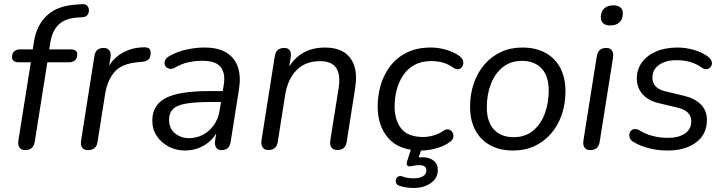

<svg xmlns="http://www.w3.org/2000/svg" viewBox="-20 -728 3546 940"><path d="M103 6.9Q84 6.9 75.3 -5.7Q66.6 -18.3 70 -40.6L131 -423.1H71.5Q55.4 -423.1 47.2 -429.7Q38.9 -436.2 38.9 -448.4Q38.9 -466.4 49.6 -476.4Q60.3 -486.3 78.4 -486.3H151.5L138.7 -474.9L146.3 -523.6Q159.2 -605.4 210.1 -652.4Q260.9 -699.5 351.1 -705.5L381.5 -707.5Q395.7 -708.5 403.5 -702.6Q411.3 -696.8 414 -687.5Q416.7 -678.3 414.5 -668.5Q412.4 -658.7 405.5 -651.9Q398.7 -645.1 387.9 -644.1L358.3 -642.1Q299.9 -638.1 268.1 -608.5Q236.4 -579 226.8 -521.9L219.7 -477.9L212.8 -486.3H325.6Q342.2 -486.3 350.2 -480.3Q358.2 -474.2 358.2 -462.1Q358.2 -443 347.5 -433.1Q336.7 -423.1 318.7 -423.1H211.9L150 -33.3Q143.2 6.9 103 6.9Z M410.4 6.9Q391 6.9 382.3 -5.2Q373.5 -17.3 377 -39.7L442.3 -454Q448.1 -493.3 487.9 -493.3Q506.3 -493.3 515.3 -481.4Q524.3 -469.5 520.9 -447.1L508.7 -370.5H498.2Q518.7 -430 568.2 -462.2Q617.6 -494.5 679.6 -496.3Q701.7 -497.3 709.6 -490.7Q717.5 -484.2 717.5 -468.1Q717.5 -447.3 707.8 -437.6Q698.1 -427.9 675.7 -425.5L655.7 -423.5Q576 -416.5 540.9 -375.9Q505.8 -335.2 494.7 -267.8L457.4 -32.4Q451.6 6.9 410.4 6.9Z M885.4 8.9Q843 8.9 806.5 -10Q770.1 -28.9 747.8 -61.8Q725.6 -94.8 725.6 -137.3Q725.6 -213.8 791.3 -247.9Q857 -282 1000.6 -282H1081.1L1072.8 -228.6H1011.9Q934.9 -228.6 890.3 -220.7Q845.8 -212.9 826.8 -193.9Q807.8 -174.9 807.8 -142.1Q807.8 -98.1 837.2 -74.9Q866.5 -51.6 905.3 -51.6Q941.5 -51.6 973.1 -68Q1004.7 -84.4 1026.9 -115.5Q1049.1 -146.6 1055.7 -190.1L1075.3 -311.7Q1084.8 -369.8 1060.2 -400.1Q1035.6 -430.4 972.2 -430.4Q935.5 -430.4 902.1 -423.2Q868.7 -415.9 836.2 -396.6Q823.1 -389.7 812 -391.1Q801 -392.5 793.9 -399.5Q786.8 -406.6 785.8 -416.6Q784.8 -426.6 790.8 -436.9Q796.9 -447.2 812 -455Q850.3 -476.2 894.5 -485.7Q938.6 -495.3 980.8 -495.3Q1049.2 -495.3 1089.6 -469.7Q1130.1 -444.2 1145.1 -398.2Q1160 -352.1 1150 -290.3L1109.2 -33.3Q1103.4 6.9 1065 6.9Q1047.1 6.9 1038.6 -5Q1030.1 -16.9 1033 -38.7L1045.7 -119.8L1054.3 -110.4Q1040.8 -69.8 1014.2 -43.2Q987.7 -16.7 954 -3.9Q920.4 8.9 885.4 8.9Z M1293.4 6.5Q1274.5 6.5 1265.7 -6.7Q1257 -19.8 1260.4 -42.1L1325.3 -453Q1331.1 -493.3 1371.9 -493.3Q1389.8 -493.3 1398.3 -481.9Q1406.8 -470.4 1403.4 -448.1L1390.2 -364.5L1382.5 -376.2Q1407.5 -432.9 1455.8 -464.1Q1504.2 -495.3 1571.4 -495.3Q1625.4 -495.3 1661.9 -473.6Q1698.4 -451.8 1713.9 -407.4Q1729.4 -362.9 1718.4 -294.1L1677.2 -32.7Q1671.4 6.5 1630.6 6.5Q1611.7 6.5 1602.7 -6.1Q1593.8 -18.7 1597.2 -41.1L1637.4 -293.7Q1648.6 -361.9 1626 -395.2Q1603.5 -428.6 1547.4 -428.6Q1474.1 -428.6 1431.2 -383.9Q1388.3 -339.2 1376.1 -263.5L1339.9 -33.8Q1334.1 6.5 1293.4 6.5Z M2042.3 8.9Q1934.3 8.9 1881.7 -51Q1829 -110.9 1829 -207.2Q1829 -260.6 1844.1 -312.1Q1859.3 -363.6 1890.9 -404.9Q1922.5 -446.2 1971.8 -470.8Q2021.2 -495.3 2089 -495.3Q2126.6 -495.3 2162.4 -484.9Q2198.2 -474.6 2224.1 -457.4Q2238.3 -448.5 2243.9 -437.5Q2249.6 -426.4 2247.9 -415.7Q2246.2 -404.9 2239.5 -397.6Q2232.9 -390.3 2223.2 -388.9Q2213.4 -387.6 2201.7 -395Q2176.5 -413.3 2149.8 -421.2Q2123 -429 2091.7 -429Q2043.4 -429 2009.1 -410.1Q1974.9 -391.2 1953.5 -358.9Q1932.1 -326.7 1922 -287.6Q1911.9 -248.5 1911.9 -207.6Q1911.9 -139.5 1944.6 -98.4Q1977.4 -57.3 2051.9 -57.3Q2075.6 -57.3 2101.9 -64.7Q2128.2 -72.1 2153.8 -89.3Q2164 -95.8 2173.9 -94.4Q2183.7 -93 2190.3 -86.2Q2196.9 -79.4 2199.1 -69.9Q2201.4 -60.3 2197.5 -50.3Q2193.6 -40.3 2182 -32.5Q2154.9 -12.8 2116.2 -1.9Q2077.5 8.9 2042.3 8.9ZM2004.3 192.3Q1986.3 192.3 1968.9 189.6Q1951.4 186.8 1936 181.8Q1923.7 177.8 1919.8 168.6Q1915.9 159.5 1918.6 150.2Q1921.4 140.8 1929.7 136.2Q1938.1 131.5 1950.4 136Q1961.9 140.5 1975.7 142.8Q1989.5 145.1 2005.7 145.1Q2033.7 145.1 2050.5 135.2Q2067.4 125.4 2067.4 106.2Q2067.4 94.1 2058.9 87.2Q2050.4 80.4 2032.9 80.4Q2025.4 80.4 2016 81.4Q2006.7 82.5 1997.6 85Q1990.1 86.5 1984.4 86.5Q1978.7 86.5 1975.2 83.1Q1971.7 79.1 1971.2 74.7Q1970.7 70.2 1973.2 61.7L1999.3 -20H2050.5L2025.9 55.5L2001.8 49.2Q2014.3 45.8 2026.1 43.8Q2037.8 41.8 2047.8 41.8Q2081.5 41.8 2102.5 58Q2123.4 74.2 2123.4 104.6Q2123.4 143.9 2089.5 168.1Q2055.6 192.3 2004.3 192.3Z M2492.3 8.9Q2427.2 8.9 2379.7 -17Q2332.2 -42.9 2306.8 -91.1Q2281.4 -139.2 2281.4 -205.2Q2281.4 -266.9 2299.5 -319.7Q2317.6 -372.4 2351.6 -412Q2385.7 -451.6 2432.6 -473.4Q2479.5 -495.3 2537.5 -495.3Q2603.2 -495.3 2650.4 -469.3Q2697.7 -443.4 2723.1 -395.5Q2748.4 -347.6 2748.4 -281.2Q2748.4 -219.4 2730.3 -166.7Q2712.3 -114 2678.2 -74.4Q2644.2 -34.8 2597.3 -12.9Q2550.4 8.9 2492.3 8.9ZM2494.8 -56.4Q2550.3 -56.4 2588.5 -87.1Q2626.6 -117.9 2646.5 -169.8Q2666.4 -221.7 2666.4 -284.1Q2666.4 -355.8 2631.6 -392.9Q2596.7 -430 2535 -430Q2480 -430 2441.6 -399.2Q2403.3 -368.4 2383.3 -317Q2363.4 -265.7 2363.4 -202.2Q2363.4 -131 2398.3 -93.7Q2433.1 -56.4 2494.8 -56.4Z M2869.4 6.9Q2850.5 6.9 2841.7 -5.7Q2833 -18.3 2836.4 -40.6L2901.8 -453Q2908.5 -493.3 2948.3 -493.3Q2967.3 -493.3 2976 -480.9Q2984.7 -468.5 2981.3 -445.7L2915.9 -33.3Q2909.2 6.9 2869.4 6.9ZM2967.5 -603.3Q2944.1 -603.3 2932.1 -615Q2920.1 -626.8 2921.5 -647.8Q2923.4 -674.3 2939.6 -688.1Q2955.8 -701.9 2983.2 -701.9Q3006.6 -701.9 3018.8 -690.5Q3031.1 -679 3029.2 -657.5Q3027.3 -631.4 3011.4 -617.4Q2995.4 -603.3 2967.5 -603.3Z M3247.8 8.9Q3199.8 8.9 3156.3 -2.4Q3112.9 -13.8 3081.5 -33Q3068.8 -39.8 3064.2 -50.4Q3059.7 -60.9 3061.2 -70.9Q3062.7 -80.9 3069.3 -87.9Q3076 -95 3086.5 -96.1Q3097 -97.3 3110.2 -89.9Q3141.7 -70.7 3177 -61.9Q3212.2 -53.1 3249.4 -53.1Q3303.3 -53.1 3333.9 -74.6Q3364.4 -96 3364.4 -134.6Q3364.4 -159.9 3347.5 -176.6Q3330.6 -193.3 3299.4 -200.4L3204.7 -223.1Q3155 -234.7 3126.4 -266.4Q3097.7 -298.1 3097.7 -343.9Q3097.7 -387.3 3121.9 -421.4Q3146.1 -455.5 3191.1 -475.4Q3236.1 -495.3 3297 -495.3Q3337.3 -495.3 3378 -483.4Q3418.7 -471.5 3446 -450.9Q3457.7 -442.5 3462.4 -431.9Q3467 -421.4 3464.7 -411.9Q3462.5 -402.4 3455.6 -396.3Q3448.7 -390.3 3438.3 -389.6Q3427.8 -388.9 3415.1 -397.3Q3390.1 -415.6 3359 -424.4Q3327.9 -433.3 3293.7 -433.3Q3238.3 -433.3 3206.2 -410Q3174.1 -386.7 3174.1 -347.7Q3174.1 -323.9 3188.8 -306.6Q3203.5 -289.4 3234.3 -281.7L3329 -259Q3382.1 -246 3411.5 -216.4Q3440.9 -186.7 3440.9 -140.4Q3440.9 -70.3 3387.9 -30.7Q3334.9 8.9 3247.8 8.9Z"/></svg>

Font: Nunito Variable Extra Light
Style: Italic
Weight: 200
Italic angle: -9°
Designer: Vernon Adams
Foundry: Vernon Adams
Version: Version 3.602